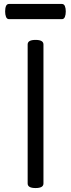

<svg xmlns="http://www.w3.org/2000/svg" viewBox="-20 -947 360 972"><path d="M160 5Q120 5 120 -18V-722Q120 -745 160 -745Q200 -745 200 -722V-18Q200 5 160 5ZM26 -927H293Q304 -927 308.5 -916Q313 -905 313 -889Q313 -873 308.5 -861.5Q304 -850 293 -850H26Q15 -850 10.5 -861.5Q6 -873 6 -889Q6 -906 10.5 -916.5Q15 -927 26 -927Z"/></svg>

Font: Offside
Style: Regular
Weight: 400
Designer: Eduardo Rodriguez Tunni
Foundry: Eduardo Rodriguez Tunni
Version: Version 1.002; ttfautohint (v1.8.4.7-5d5b);gftools[0.9.23]